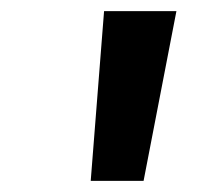

<svg xmlns="http://www.w3.org/2000/svg" viewBox="-20 -765 373 345"><path d="M143 -440H238L297 -745H167Z"/></svg>

Font: Mluvka ExtraBold
Style: Italic
Weight: 800
Italic angle: -8°
Designer: Modified by Jiří Krblich, Original typeface by Gumpita Rahayu
Foundry: Gumpita Rahayu & Jiří Krblich
Version: Version 2.000;Glyphs 3.1.1 (3134)